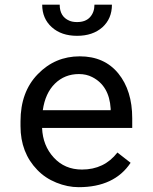

<svg xmlns="http://www.w3.org/2000/svg" viewBox="-20 -774 640 804"><path d="M310.5 -463.9Q251 -463.9 210 -423.8Q169.4 -383.8 159.2 -312.5H443.4V-319.3Q437.5 -415 366.2 -451.2Q341.8 -463.9 310.5 -463.9ZM526.9 -92.3Q459 9.8 309.6 9.8Q262.7 9.8 215.8 -9.3Q168.9 -28.3 136.2 -62.5Q65.9 -134.8 65.9 -245.6V-266.1Q65.9 -389.2 138.2 -463.4Q210.4 -538.1 314 -538.1Q417 -538.1 475.6 -466.3Q533.7 -394.5 533.7 -278.8V-238.3H156.2Q159.2 -164.1 205.1 -114.3Q251 -64 323.2 -64Q416.5 -64 471.7 -135.3ZM448.7 -754.4Q448.7 -695.8 408.7 -659.7Q368.2 -624 302.7 -624Q236.8 -624 196.8 -660.2Q156.7 -696.3 156.7 -754.4H230Q230 -704.6 270 -687.5Q283.2 -681.6 302.7 -681.6Q338.4 -681.6 356.9 -702.1Q375.5 -722.7 375.5 -754.4Z"/></svg>

Font: RobotoMono-Regular
Style: Regular
Weight: 400
Designer: Google
Version: Version 2.000985; 2015; ttfautohint (v1.3)